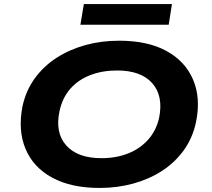

<svg xmlns="http://www.w3.org/2000/svg" viewBox="-20 -917 1045 948"><path d="M472 11Q331 11 237.5 -40Q144 -91 106 -182Q68 -273 91 -392Q108 -470 152 -530.5Q196 -591 260 -632Q324 -673 402 -694.5Q480 -716 568 -716Q710 -716 802.5 -665Q895 -614 933.5 -523.5Q972 -433 948 -315Q931 -235 887 -174.5Q843 -114 779.5 -73Q716 -32 637.5 -10.5Q559 11 472 11ZM481 -136Q554 -136 613 -159.5Q672 -183 712 -228Q752 -273 766 -337Q787 -444 731.5 -506.5Q676 -569 558 -569Q485 -569 425.5 -546Q366 -523 327 -478.5Q288 -434 274 -369Q251 -262 307 -199Q363 -136 481 -136ZM377 -795 394 -897H829L813 -795Z"/></svg>

Font: Nunito Sans 10pt Expanded ExtraBold
Style: Italic
Weight: 800
Width: 7
Italic angle: -9°
Designer: Vernon Adams
Foundry: Vernon Adams
Version: Version 3.101;gftools[0.9.27]